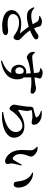

<svg xmlns="http://www.w3.org/2000/svg" viewBox="1541 -2384 918 4040"><g transform="rotate(90 2000.0 -364.0)"><path d="M518 49Q447 49 387.5 35.5Q328 22 284.5 -3Q241 -28 217 -65.5Q193 -103 193 -150Q193 -207 229.5 -252Q266 -297 330 -324Q394 -351 474 -351Q540 -351 591 -342.5Q642 -334 671 -327Q689 -324 676 -337Q654 -361 627.5 -394Q601 -427 573.5 -465Q546 -503 522 -540Q507 -564 491 -592Q475 -620 460 -647Q445 -674 433 -692Q420 -712 391.5 -719.5Q363 -727 320 -730L316 -745Q340 -761 368 -774Q396 -787 426 -787Q469 -787 498.5 -775Q528 -763 533 -745Q545 -704 554.5 -675Q564 -646 576 -620.5Q588 -595 603 -566Q629 -519 662 -478Q695 -437 729 -403.5Q763 -370 792 -342Q810 -325 817 -312Q824 -299 825 -281Q825 -264 819 -242.5Q813 -221 801 -205.5Q789 -190 770 -190Q747 -190 729.5 -202.5Q712 -215 687 -231Q662 -248 627.5 -265Q593 -282 549 -294Q505 -306 449 -306Q397 -306 357.5 -289Q318 -272 296.5 -242.5Q275 -213 275 -175Q275 -128 326.5 -96.5Q378 -65 483 -65Q518 -65 544.5 -67.5Q571 -70 592.5 -73Q614 -76 634 -76Q667 -76 692.5 -63Q718 -50 718 -18Q718 11 673.5 30Q629 49 518 49ZM337 -472Q273 -472 236.5 -486.5Q200 -501 176.5 -533.5Q153 -566 131 -617L145 -628Q178 -602 204 -587Q230 -572 257.5 -567Q285 -562 319 -562Q349 -562 388 -568.5Q427 -575 468 -586.5Q509 -598 543 -610Q605 -634 640 -656Q675 -678 694 -693.5Q713 -709 725 -712Q743 -715 765 -711.5Q787 -708 799 -694Q810 -681 808.5 -662.5Q807 -644 793 -631Q777 -615 745.5 -596.5Q714 -578 673.5 -559.5Q633 -541 591 -526Q558 -514 513.5 -501.5Q469 -489 423 -481Q377 -473 337 -472Z M1253 56Q1345 23 1416 -26.5Q1487 -76 1516 -146Q1466 -132 1427 -151.5Q1388 -171 1365 -211.5Q1342 -252 1342 -302Q1342 -346 1361 -381Q1380 -416 1412.5 -436.5Q1445 -457 1486 -457Q1546 -457 1582 -431Q1618 -405 1634 -362.5Q1650 -320 1650 -270Q1650 -193 1620.5 -133.5Q1591 -74 1538 -31.5Q1485 11 1414 37Q1343 63 1261 75ZM1472 -228Q1508 -228 1522 -249.5Q1536 -271 1536 -315Q1536 -352 1521.5 -378Q1507 -404 1475 -404Q1440 -404 1417.5 -378Q1395 -352 1395 -312Q1395 -279 1416.5 -253.5Q1438 -228 1472 -228ZM1185 -470Q1166 -470 1142.5 -485Q1119 -500 1101 -521.5Q1083 -543 1077 -563Q1072 -580 1071.5 -599Q1071 -618 1071 -635L1086 -641Q1104 -621 1116.5 -608Q1129 -595 1142 -589Q1155 -583 1172 -583Q1188 -582 1226 -585.5Q1264 -589 1314.5 -594.5Q1365 -600 1416 -606.5Q1467 -613 1511 -618.5Q1555 -624 1580 -626Q1660 -635 1707 -641.5Q1754 -648 1779 -653Q1804 -658 1814.5 -660.5Q1825 -663 1831 -663Q1858 -663 1885.5 -654Q1913 -645 1932 -628Q1951 -611 1951 -588Q1951 -563 1937.5 -556Q1924 -549 1901 -549Q1884 -549 1861 -553Q1838 -557 1804.5 -561Q1771 -565 1721 -566Q1671 -567 1599 -561Q1531 -555 1471.5 -545Q1412 -535 1365.5 -524.5Q1319 -514 1288 -505Q1265 -499 1248 -490.5Q1231 -482 1217 -476Q1203 -470 1185 -470ZM1529 -418Q1529 -430 1527.5 -456Q1526 -482 1524 -516Q1522 -550 1519.5 -586Q1517 -622 1514 -653.5Q1511 -685 1508 -705Q1506 -718 1501 -724.5Q1496 -731 1484 -736Q1472 -741 1454.5 -745.5Q1437 -750 1416 -753L1414 -767Q1432 -780 1455.5 -791.5Q1479 -803 1504 -803Q1533 -803 1562.5 -795Q1592 -787 1612.5 -774Q1633 -761 1633 -744Q1633 -724 1624 -707Q1615 -690 1613 -672Q1612 -654 1610.5 -615Q1609 -576 1608.5 -527Q1608 -478 1608 -428.5Q1608 -379 1609 -341Z M2335 30Q2394 22 2448.5 9.5Q2503 -3 2537 -16Q2623 -47 2671 -83.5Q2719 -120 2738.5 -159.5Q2758 -199 2758 -240Q2758 -276 2742.5 -307Q2727 -338 2697.5 -357Q2668 -376 2625 -376Q2583 -376 2541 -356Q2499 -336 2460.5 -305.5Q2422 -275 2390 -242Q2358 -209 2336 -182Q2324 -165 2314 -147.5Q2304 -130 2293 -118.5Q2282 -107 2265 -107Q2236 -107 2208 -140Q2195 -154 2188.5 -170Q2182 -186 2182 -203Q2182 -217 2186 -235.5Q2190 -254 2195 -283Q2199 -307 2204.5 -343Q2210 -379 2215.5 -415.5Q2221 -452 2223 -476Q2225 -498 2225 -513Q2225 -528 2225 -547Q2225 -567 2235 -586.5Q2245 -606 2271 -611Q2293 -615 2326.5 -623Q2360 -631 2392.5 -641Q2425 -651 2442 -660Q2459 -669 2446 -687Q2427 -718 2392 -735.5Q2357 -753 2310 -768L2314 -783Q2389 -788 2437.5 -778Q2486 -768 2516 -750Q2559 -726 2582 -693Q2605 -660 2605 -616Q2605 -595 2594 -583Q2583 -571 2558 -571Q2541 -571 2526.5 -574Q2512 -577 2495.5 -580.5Q2479 -584 2456 -586Q2433 -587 2405.5 -586Q2378 -585 2354.5 -582.5Q2331 -580 2318 -577Q2305 -576 2300.5 -570Q2296 -564 2296 -559Q2296 -547 2304 -529Q2312 -511 2314 -490Q2315 -469 2313 -450.5Q2311 -432 2307 -408Q2304 -378 2297.5 -349Q2291 -320 2292 -298Q2293 -282 2305 -290Q2332 -307 2367.5 -329Q2403 -351 2446 -371.5Q2489 -392 2537.5 -405Q2586 -418 2636 -418Q2717 -418 2770 -386Q2823 -354 2850 -304.5Q2877 -255 2877 -201Q2877 -142 2845 -98Q2813 -54 2759 -22.5Q2705 9 2635 27.5Q2565 46 2489 51.5Q2413 57 2337 50Z M3323 -23Q3292 -36 3261.5 -59.5Q3231 -83 3205 -118Q3179 -153 3161 -200.5Q3143 -248 3139 -308Q3133 -367 3137.5 -429.5Q3142 -492 3142 -543Q3142 -573 3134 -596.5Q3126 -620 3108.5 -641.5Q3091 -663 3065 -685L3070 -696Q3090 -697 3116 -694.5Q3142 -692 3164 -683Q3189 -672 3214.5 -651.5Q3240 -631 3257.5 -607Q3275 -583 3275 -559Q3275 -541 3267 -520Q3259 -499 3248.5 -472.5Q3238 -446 3230 -411Q3222 -376 3222 -329Q3222 -285 3235 -253.5Q3248 -222 3266 -202Q3284 -182 3300 -175Q3311 -171 3321 -172.5Q3331 -174 3340 -184Q3365 -219 3391.5 -265.5Q3418 -312 3444 -362L3465 -353Q3454 -315 3443.5 -276Q3433 -237 3426.5 -205.5Q3420 -174 3419 -156Q3418 -126 3421.5 -112.5Q3425 -99 3429 -90.5Q3433 -82 3433 -66Q3433 -32 3401.5 -18Q3370 -4 3323 -23ZM3857 -193Q3842 -193 3827 -202Q3812 -211 3806 -231Q3800 -252 3797.5 -278.5Q3795 -305 3789.5 -338Q3784 -371 3768 -413Q3750 -468 3710 -513.5Q3670 -559 3610 -586L3615 -603Q3694 -599 3744.5 -573.5Q3795 -548 3839 -507Q3869 -480 3888.5 -443.5Q3908 -407 3917.5 -367.5Q3927 -328 3927 -290Q3927 -243 3910.5 -218Q3894 -193 3857 -193Z"/></g></svg>

Font: Noto Serif JP ExtraLight
Style: Bold
Weight: 700
Version: Version 2.003-H1;hotconv 1.1.1;makeotfexe 2.6.0